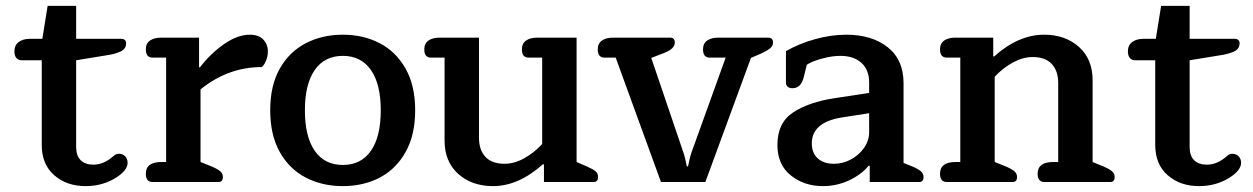

<svg xmlns="http://www.w3.org/2000/svg" viewBox="-20 -619 4262 653"><path d="M122 -126V-414H54Q42 -414 35.5 -422Q29 -430 29 -444Q29 -465 43.5 -476Q58 -487 82 -487H124L142 -599H239V-487H393Q400 -487 404.5 -483Q409 -479 409 -472Q409 -456 396.5 -447.5Q384 -439 355 -433L239 -414V-119Q239 -89 254.5 -74Q270 -59 297 -59Q329 -59 357 -81Q360 -83 367.5 -89.5Q375 -96 384 -96Q397 -96 405.5 -87.5Q414 -79 414 -65Q414 -40 375 -15Q329 14 271 14Q207 14 164.5 -23Q122 -60 122 -126Z M476 -28Q476 -68 529 -68H545V-423H499Q476 -423 476 -451Q476 -471 490 -481Q504 -491 529 -491H657V-390H660Q696 -437 742 -469Q788 -501 830 -501Q859 -501 875 -485Q891 -469 891 -444Q891 -429 885.5 -414.5Q880 -400 871 -391Q756 -391 662 -315V-68L702 -52Q722 -43 730 -35.5Q738 -28 738 -17Q738 0 723 0H499Q476 0 476 -28Z M899 -244Q899 -328 931.5 -385.5Q964 -443 1020 -472Q1076 -501 1146 -501Q1216 -501 1271.5 -472Q1327 -443 1359.5 -385.5Q1392 -328 1392 -244Q1392 -160 1359.5 -102Q1327 -44 1271.5 -15Q1216 14 1146 14Q1076 14 1020 -15Q964 -44 931.5 -102Q899 -160 899 -244ZM1275 -244Q1275 -333 1241.5 -381Q1208 -429 1146 -429Q1084 -429 1050.5 -381Q1017 -333 1017 -244Q1017 -154 1050.5 -106Q1084 -58 1146 -58Q1208 -58 1241.5 -106Q1275 -154 1275 -244Z M1492 -141V-423H1446Q1423 -423 1423 -451Q1423 -471 1437 -481Q1451 -491 1476 -491H1609V-151Q1609 -109 1631 -85.5Q1653 -62 1696 -62Q1729 -62 1762.5 -80.5Q1796 -99 1824 -129V-423H1778Q1755 -423 1755 -451Q1755 -471 1769 -481Q1783 -491 1808 -491H1941V-68L1978 -52Q1998 -43 2006 -36Q2014 -29 2014 -17Q2014 0 1999 0H1830V-60H1826Q1743 14 1657 14Q1585 14 1538.5 -27.5Q1492 -69 1492 -141Z M2074 -423H2036Q2013 -423 2013 -451Q2013 -471 2027 -481Q2041 -491 2065 -491H2259Q2275 -491 2275 -474Q2275 -453 2239 -439L2195 -422L2304 -101Q2308 -90 2311.5 -74Q2315 -58 2316 -53H2320Q2321 -58 2324.5 -74Q2328 -90 2332 -101L2448 -423H2394Q2371 -423 2371 -451Q2371 -471 2385 -481Q2399 -491 2423 -491H2593Q2609 -491 2609 -474Q2609 -463 2599.5 -455Q2590 -447 2573 -439L2534 -422L2379 0H2228Z M2624 -126Q2624 -202 2678 -237Q2732 -272 2818 -285L2936 -303V-339Q2936 -381 2910 -405Q2884 -429 2838 -429Q2810 -429 2776.5 -420Q2743 -411 2724 -399L2714 -358Q2709 -338 2699.5 -328.5Q2690 -319 2675 -319Q2664 -319 2658.5 -324.5Q2653 -330 2653 -338V-445Q2696 -470 2751 -485.5Q2806 -501 2858 -501Q2945 -501 2999 -458.5Q3053 -416 3053 -336V-65L3085 -52Q3105 -43 3113 -35.5Q3121 -28 3121 -17Q3121 0 3106 0H2938V-55H2934Q2908 -24 2866.5 -5Q2825 14 2779 14Q2715 14 2669.5 -22.5Q2624 -59 2624 -126ZM2936 -169V-234L2840 -219Q2741 -202 2741 -131Q2741 -99 2761 -80.5Q2781 -62 2816 -62Q2847 -62 2874.5 -77Q2902 -92 2919 -116.5Q2936 -141 2936 -169Z M3177 -28Q3177 -68 3230 -68H3246V-423H3200Q3177 -423 3177 -451Q3177 -471 3191 -481Q3205 -491 3230 -491H3358V-427H3361Q3444 -501 3531 -501Q3603 -501 3649.5 -459.5Q3696 -418 3696 -346V-68L3735 -52Q3755 -43 3763 -35.5Q3771 -28 3771 -17Q3771 0 3756 0H3532Q3509 0 3509 -28Q3509 -68 3562 -68H3579V-336Q3579 -378 3557 -401.5Q3535 -425 3492 -425Q3459 -425 3425 -406.5Q3391 -388 3363 -358V-68L3403 -52Q3423 -43 3431 -35.5Q3439 -28 3439 -17Q3439 0 3424 0H3200Q3177 0 3177 -28Z M3909 -126V-414H3841Q3829 -414 3822.5 -422Q3816 -430 3816 -444Q3816 -465 3830.5 -476Q3845 -487 3869 -487H3911L3929 -599H4026V-487H4180Q4187 -487 4191.5 -483Q4196 -479 4196 -472Q4196 -456 4183.5 -447.5Q4171 -439 4142 -433L4026 -414V-119Q4026 -89 4041.5 -74Q4057 -59 4084 -59Q4116 -59 4144 -81Q4147 -83 4154.5 -89.5Q4162 -96 4171 -96Q4184 -96 4192.5 -87.5Q4201 -79 4201 -65Q4201 -40 4162 -15Q4116 14 4058 14Q3994 14 3951.5 -23Q3909 -60 3909 -126Z"/></svg>

Font: Maitree SemiBold
Style: Regular
Weight: 600
Designer: CadsonDemak Team
Foundry: CadsonDemak
Version: Version 1.001